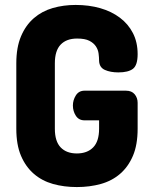

<svg xmlns="http://www.w3.org/2000/svg" viewBox="-20 -751 613 777"><path d="M381 -505Q381 -518 379 -534Q377 -550 368 -563.5Q359 -577 341.5 -586Q324 -595 292 -595Q249 -595 225.5 -570.5Q202 -546 202 -495V-230Q202 -179 225.5 -154.5Q249 -130 291 -130Q333 -130 357 -154.5Q381 -179 381 -230V-264H322Q299 -264 287 -282.5Q275 -301 275 -324Q275 -346 287 -365Q299 -384 322 -384H490Q513 -384 525 -369.5Q537 -355 537 -335V-230Q537 -165 518 -120.5Q499 -76 466 -47.5Q433 -19 388 -6.5Q343 6 291 6Q239 6 194.5 -6.5Q150 -19 117 -47.5Q84 -76 65 -120.5Q46 -165 46 -230V-495Q46 -559 65 -604Q84 -649 117 -677.5Q150 -706 193.5 -718.5Q237 -731 286 -731Q340 -731 385.5 -718Q431 -705 465 -679.5Q499 -654 518 -617Q537 -580 537 -532Q537 -487 518 -472.5Q499 -458 459 -458Q427 -458 404.5 -468Q382 -478 381 -505Z"/></svg>

Font: AkaAcidDosis
Style: ExtraBold
Weight: 800
Designer: Edgar Tolentino, Pablo Impallari, Igino Marini, Aka-Acid
Foundry: Edgar Tolentino, Pablo Impallari, Igino Marini, Aka-Acid
Version: Version 1.007